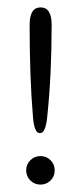

<svg xmlns="http://www.w3.org/2000/svg" viewBox="-20 -500 201 519"><path d="M107.4 -181.6Q103 -140.1 87.9 -140.1Q72.8 -140.1 69.3 -181.6Q64.5 -237.8 62.3 -300.3Q60.1 -362.8 60.1 -433.1Q60.1 -480 89.8 -480Q119.6 -480 119.6 -433.1Q119.6 -367.7 116.7 -305.2Q113.8 -242.7 107.4 -181.6ZM89.4 -78.1Q105.5 -78.1 116.7 -66.9Q127.9 -55.7 127.9 -39.6Q127.9 -23.4 116.7 -12.2Q105.5 -1 89.4 -1Q73.2 -1 62 -12.2Q50.8 -23.4 50.8 -39.6Q50.8 -55.7 62 -66.9Q73.2 -78.1 89.4 -78.1Z"/></svg>

Font: Dima Nastaligh Tahriri
Style: regular
Weight: 400
Designer: R.Balvardi
Foundry: Dima Software Group
Version: Version 1.00;November 13, 2018;FontCreator 11.5.0.2427 64-bi